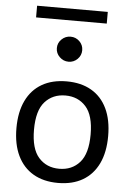

<svg xmlns="http://www.w3.org/2000/svg" viewBox="-59 -929 668 979"><g transform="rotate(5 274.5 -439.5)"><path d="M452.4 -885.5H90.6V-825.7H452.4ZM209.7 -679.2Q209.7 -652.8 229.1 -633.9Q248.5 -615 274.9 -615Q301.5 -615 320.6 -633.9Q339.6 -652.8 339.6 -679.2Q339.6 -705.8 320.6 -724.5Q301.5 -743.2 274.9 -743.2Q248.5 -743.2 229.1 -724.5Q209.7 -705.8 209.7 -679.2ZM274.9 -442.1Q339.6 -442.1 379.6 -397.5Q419.7 -352.8 419.7 -254.9Q419.7 -157 379.9 -112.1Q340.1 -67.1 274.9 -67.1Q210 -67.1 169.9 -112.1Q129.9 -157 129.9 -254.9Q129.9 -352.8 170 -397.5Q210.2 -442.1 274.9 -442.1ZM274.9 -514.4Q200.9 -514.4 148.4 -484Q95.9 -453.6 68 -395.6Q40 -337.6 40 -254.9Q40 -172.1 68.1 -113.9Q96.2 -55.7 148.7 -25.1Q201.2 5.4 274.9 5.4Q348.6 5.4 401.1 -25.1Q453.6 -55.7 481.6 -113.9Q509.5 -172.1 509.5 -254.9Q509.5 -337.6 481.7 -395.6Q453.9 -453.6 401.4 -484Q348.9 -514.4 274.9 -514.4Z"/></g></svg>

Font: Estedad-FD-VF Thin
Style: Regular
Weight: 100
Designer: Amin Abedi
Version: Version 5.0